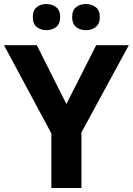

<svg xmlns="http://www.w3.org/2000/svg" viewBox="-20 -940 664 960"><path d="M312 -419.9 460.9 -713.9H624L387.2 -277.8V0H236.8V-272.9L0 -713.9H164.1ZM144 -854Q144 -890.1 164.1 -904.3Q182.6 -919.9 211.9 -919.9Q240.2 -919.9 260.3 -904.3Q280.8 -889.6 280.8 -854Q280.8 -820.8 260.3 -804.7Q239.3 -789.1 211.9 -789.1Q184.1 -789.1 164.1 -804.7Q144 -820.8 144 -854ZM340.8 -854Q340.8 -889.6 360.8 -904.3Q379.9 -919.9 409.7 -919.9Q438 -919.9 458 -904.3Q479 -889.6 479 -854Q479 -820.8 458.5 -804.7Q437.5 -789.1 409.7 -789.1Q380.9 -789.1 360.8 -804.7Q340.8 -820.8 340.8 -854Z"/></svg>

Font: Droid Sans Thai
Style: Bold
Weight: 700
Designer: Steve Matteson
Foundry: Ascender Corporation
Version: Version 1.00